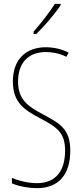

<svg xmlns="http://www.w3.org/2000/svg" viewBox="-20 -970 429 1000"><path d="M296 -943V-950H266C232 -898 200 -858 155 -805V-793H169C208 -830 263 -894 296 -943ZM346 -185C346 -299 292 -327 201 -376C132 -413 74 -447 74 -545C74 -640 125 -699 219 -699C246 -699 287 -694 326 -674L337 -696C310 -711 264 -724 219 -724C117 -724 47 -663 47 -545C47 -431 113 -395 189 -354C277 -307 319 -280 319 -185C319 -82 272 -16 172 -16C129 -16 77 -28 42 -44V-15C81 2 134 10 172 10C284 10 346 -59 346 -185Z"/></svg>

Font: Noto Sans Malayalam ExtraCondensed Thin
Style: Regular
Weight: 100
Width: 2
Designer: Jelle Bosma - Monotype Design Team
Foundry: Monotype Imaging Inc.
Version: Version 2.104